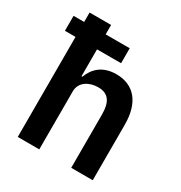

<svg xmlns="http://www.w3.org/2000/svg" viewBox="-173 -865 934 989"><g transform="rotate(30 294.0 -370.0)"><path d="M202 0V-345C202 -401 253 -429 306 -429C367 -429 392 -391 392 -317V0H520V-330C520 -460 460 -534 353 -534C272 -534 228 -491 207 -435H202V-595H345V-684H202V-740H74V-684H11V-595H74V0Z"/></g></svg>

Font: Braiins Sans SemiBold
Style: Regular
Weight: 600
Designer: Mike Abbink, Paul van der Laan, Pieter van Rosmalen, Jiri Chlebus, Lubos Buracinsky
Foundry: Bold Monday, Sudetype
Version: Version 1.000;hotconv 1.0.109;makeotfexe 2.5.65596